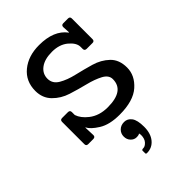

<svg xmlns="http://www.w3.org/2000/svg" viewBox="-214 -593 914 914"><g transform="rotate(-45 243.0 -135.5)"><path d="M216 222V205Q216 199 227.5 199Q239 199 251.5 185.5Q264 172 264 146L262 135Q257 140 241 140Q225 140 212.5 127Q200 114 200 94Q200 74 214 60Q228 46 250.5 46Q273 46 287.5 65.5Q302 85 302 130Q302 175 280 201.5Q258 228 223 228Q216 228 216 222ZM260 7Q193 7 153 -18Q113 -43 103 -65H101Q103 -16 103 -13Q103 0 89 0H55Q42 0 42 -13V-163Q42 -176 55 -176H94Q108 -176 108 -163V-143Q118 -113 150 -88Q188 -58 245 -58Q357 -58 357 -136Q357 -163 326 -179.5Q295 -196 250.5 -207Q206 -218 162 -232Q118 -246 87 -277.5Q56 -309 56 -357Q56 -422 103 -460.5Q150 -499 223 -499Q322 -499 365 -441H367Q365 -477 365 -478Q365 -491 378 -491H410Q423 -491 423 -478V-339Q423 -326 410 -326H371Q357 -326 357 -339V-353Q357 -380 325.5 -406.5Q294 -433 244 -433Q194 -433 166 -412Q138 -391 138 -357.5Q138 -324 169.5 -305.5Q201 -287 246 -276.5Q291 -266 336 -253Q381 -240 412.5 -210Q444 -180 444 -127Q444 -74 398.5 -33.5Q353 7 260 7Z"/></g></svg>

Font: Sanchez
Style: Regular
Weight: 400
Designer: Daniel Hernández
Foundry: LatinoType
Version: Version 1.001